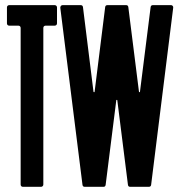

<svg xmlns="http://www.w3.org/2000/svg" viewBox="-20 -720 694 740"><path d="M155.8 -621.1Q151.9 -621.1 149.4 -618.7Q147 -616.2 147 -612.3V-8.8Q147 -4.9 144.3 -2.4Q141.6 0 138.2 0H68.4Q64.5 0 62 -2.4Q59.6 -4.9 59.6 -8.8V-612.3Q59.6 -616.2 57.1 -618.7Q54.7 -621.1 50.8 -621.1H15.6Q11.7 -621.1 9.3 -623.5Q6.8 -626 6.8 -629.9V-691.4Q6.8 -695.3 9.3 -697.8Q11.7 -700.2 15.6 -700.2H190.9Q194.3 -700.2 197 -697.8Q199.7 -695.3 199.7 -691.4V-629.9Q199.7 -626 197 -623.5Q194.3 -621.1 190.9 -621.1Z M645.5 -697.3Q648.4 -693.8 647.5 -689.9L562.5 -7.8Q561.5 0 553.7 0H481.4Q474.1 0 473.1 -7.8L432.1 -333.5Q432.1 -335 430.2 -335Q428.2 -335 428.2 -333.5L387.2 -7.8Q386.2 0 378.9 0H306.6Q298.8 0 297.9 -7.8L212.4 -689.9Q211.9 -693.4 214.8 -697.3Q217.3 -700.2 221.2 -700.2H291Q298.8 -700.2 299.8 -692.4L340.3 -366.7Q340.3 -364.7 342.8 -364.7Q344.7 -364.7 344.7 -366.7L385.3 -692.4Q386.2 -700.2 394 -700.2H466.3Q473.6 -700.2 474.6 -692.4L515.6 -366.7Q515.6 -364.7 517.6 -364.7Q519.5 -364.7 519.5 -366.7L560.5 -692.4Q561.5 -700.2 569.3 -700.2H639.2Q643.1 -700.2 645.5 -697.3Z"/></svg>

Font: Silence Rounded
Style: Regular
Weight: 400
Designer: Lilo Joris
Foundry: Lilo Joris
Version: Version 1.019;Fontself Maker 3.5.7